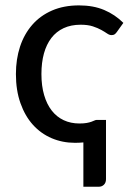

<svg xmlns="http://www.w3.org/2000/svg" viewBox="-20 -536 500 730"><path d="M424 -414Q420 -408.5 415.8 -405.5Q411.5 -402.5 404 -402.5Q396 -402.5 387 -408.8Q378 -415 365 -422.2Q352 -429.5 333 -435.8Q314 -442 286.5 -442Q250 -442 222 -429Q194 -416 175.2 -391.5Q156.5 -367 147 -332.5Q137.5 -298 137.5 -254.5Q137.5 -209.5 147.8 -174.5Q158 -139.5 176.8 -115.5Q195.5 -91.5 222.2 -79Q249 -66.5 282 -66.5Q298.5 -66.5 309.5 -68.5Q320.5 -70.5 327.8 -73.2Q335 -76 339.5 -78Q344 -80 347 -80H383V145Q383 158.5 375.2 166.2Q367.5 174 355.5 174H297V5.5Q281 7 265 7Q217.5 7 176.5 -10.5Q135.5 -28 105.2 -61.5Q75 -95 57.8 -143.8Q40.5 -192.5 40.5 -254.5Q40.5 -311 56.2 -358.8Q72 -406.5 102.5 -441.5Q133 -476.5 177.8 -496Q222.5 -515.5 280.5 -515.5Q335 -515.5 376.2 -498Q417.5 -480.5 449 -449Z"/></svg>

Font: Lato Medium
Style: Regular
Weight: 500
Designer: Lukasz Dziedzic
Foundry: tyPoland Lukasz Dziedzic
Version: Version 2.006; 2014-01-15